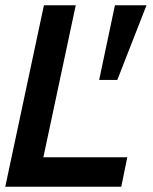

<svg xmlns="http://www.w3.org/2000/svg" viewBox="-22 -710 583 730"><path d="M-2 0 145 -690H266L119 0ZM54 0 77 -112H462L439 0ZM355 -406 415 -690H535L424 -406Z"/></svg>

Font: Radio Canada Big Medium
Style: Italic
Weight: 500
Italic angle: -12°
Designer: Étienne Aubert Bonn
Foundry: Coppers and Brasses
Version: Version 1.001